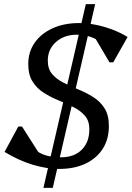

<svg xmlns="http://www.w3.org/2000/svg" viewBox="-20 -797 634 924"><path d="M189 107 393 -777H438L234 107ZM264 16Q203 16 135 -5Q67 -26 2 -66L68 -188H86L174 -50L106 -71V-136Q132 -84 170.5 -62Q209 -40 274 -40Q337 -40 373.5 -76.5Q410 -113 410 -175Q410 -215 389 -239.5Q368 -264 334.5 -281Q301 -298 263 -313.5Q225 -329 191.5 -350Q158 -371 137 -404Q116 -437 116 -489Q116 -547 147 -591.5Q178 -636 233.5 -661Q289 -686 360 -686Q398 -686 439 -678Q480 -670 520 -655Q560 -640 594 -619L525 -497H507L423 -639L507 -616L494 -567Q469 -597 431.5 -613.5Q394 -630 350 -630Q289 -630 249.5 -595Q210 -560 210 -505Q210 -465 231 -440.5Q252 -416 285.5 -399Q319 -382 357 -366.5Q395 -351 428.5 -330Q462 -309 483 -276Q504 -243 504 -191Q504 -127 474.5 -81Q445 -35 391.5 -9.5Q338 16 264 16Z"/></svg>

Font: Platypi Light
Style: Italic
Weight: 300
Italic angle: -13°
Designer: David Sargent
Foundry: Bolt Cutter Type
Version: Version 1.200